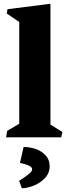

<svg xmlns="http://www.w3.org/2000/svg" viewBox="-20 -739 373 1033"><path d="M16.1 -666.5 20.5 -689.5 251.5 -718.8V-68.4L315.9 -28.8L309.1 0H12.7L19 -35.2L83.5 -73.2V-620.6ZM213.9 85.9Q231 100.1 239 116.9Q247.1 133.8 247.1 155.8Q247.1 192.4 221.7 219.2Q196.3 246.1 160.9 260Q125.5 273.9 97.7 273.9L83 233.9Q114.7 213.4 129.4 201.9Q144 190.4 148.7 183.8Q153.3 177.2 152.8 169.9Q152.3 160.2 135 151.9Q117.7 143.6 87.4 137.7L106.9 51.8Q136.7 51.8 164.8 60.1Q192.9 68.4 213.9 85.9Z"/></svg>

Font: Vesper Libre Heavy
Style: Regular
Weight: 900
Designer: Robert Keller & Kimya Gandhi
Foundry: Mota Italic
Version: Version 1.058